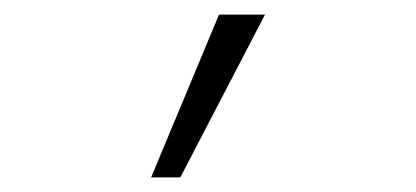

<svg xmlns="http://www.w3.org/2000/svg" viewBox="-20 -734 570 263"><path d="M187 -491H227L343 -714H280Z"/></svg>

Font: Noto Sans Mono Condensed Light
Style: Regular
Weight: 300
Width: 3
Designer: Monotype Design Team
Foundry: Monotype Imaging Inc.
Version: Version 2.014